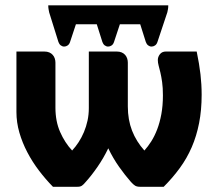

<svg xmlns="http://www.w3.org/2000/svg" viewBox="-20 -716 831 736"><path d="M43 0ZM183 0Q155 -28.5 129.5 -62Q104 -95.5 84.8 -132.2Q65.5 -169 54.2 -208Q43 -247 43 -286.5V-518.5H149.5Q161 -518.5 169 -515Q177 -511.5 182.2 -505.5Q187.5 -499.5 190 -491.8Q192.5 -484 192.5 -476V-303Q192.5 -251 210.5 -210Q228.5 -169 256.5 -139Q270 -153.5 281.5 -171.2Q293 -189 301.8 -209.8Q310.5 -230.5 315.5 -253.5Q320.5 -276.5 320.5 -302V-518.5H427Q438.5 -518.5 446.5 -515Q454.5 -511.5 459.8 -505.5Q465 -499.5 467.5 -491.8Q470 -484 470 -476V-308Q470 -257 486.2 -215.2Q502.5 -173.5 533.5 -139Q547 -154 559.8 -174Q572.5 -194 582.5 -220Q592.5 -246 598.5 -278.5Q604.5 -311 604.5 -350.5Q604.5 -380 601.5 -401.2Q598.5 -422.5 594.8 -438Q591 -453.5 588 -464.8Q585 -476 585 -486Q585 -498 593 -508.2Q601 -518.5 616 -518.5H734Q744 -470.5 748.5 -431.2Q753 -392 753 -353Q753 -294 743.2 -244.2Q733.5 -194.5 715 -151.8Q696.5 -109 669.2 -71.8Q642 -34.5 607.5 0H517Q505 0 498 -4.2Q491 -8.5 482 -18.5Q459.5 -44 436.5 -76.5Q413.5 -109 395 -147.5Q377 -110 354.2 -77Q331.5 -44 308.5 -18.5Q304 -13.5 300.8 -10Q297.5 -6.5 294 -4.2Q290.5 -2 286.5 -1Q282.5 0 276 0ZM625 -695.5Q625 -687 624 -681.5Q623 -676 621.5 -669L583.5 -555Q580.5 -546 574.2 -541.8Q568 -537.5 561 -537.5Q554 -537.5 548 -542Q542 -546.5 539 -555L517.5 -623H439.5L417 -555Q414 -546 407.8 -541.8Q401.5 -537.5 394.5 -537.5Q387.5 -537.5 381.5 -542Q375.5 -546.5 372.5 -555L351 -623H271L248.5 -555Q245.5 -546 239.2 -541.8Q233 -537.5 226 -537.5Q219 -537.5 213 -542Q207 -546.5 204 -555L168.5 -668.5Q167.5 -674 166.2 -680.5Q165 -687 165 -695.5Z"/></svg>

Font: Lato Black
Style: Regular
Weight: 900
Designer: Lukasz Dziedzic
Foundry: tyPoland Lukasz Dziedzic
Version: Version 2.007; 2014-02-27